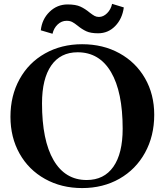

<svg xmlns="http://www.w3.org/2000/svg" viewBox="-20 -941 846 977"><path d="M33.2 -347Q33.2 -454 79.5 -538Q125.7 -622 209.1 -669Q292.5 -716 397.9 -716Q504.4 -716 587.8 -670Q671.2 -624 718 -542.5Q764.8 -461 764.8 -357Q764.8 -249 718 -164Q671.2 -79 587.8 -31.5Q504.4 16 397.9 16Q292.5 16 209.1 -30.5Q125.7 -77 79.5 -159.5Q33.2 -242 33.2 -347ZM604.2 -286Q604.2 -473.4 544.9 -574.2Q485.6 -675 375 -675Q287.5 -675 240.6 -607.5Q193.8 -540 193.8 -415Q193.8 -227 252.6 -126Q311.4 -25 421 -25Q509.5 -25 556.9 -92.5Q604.2 -160 604.2 -286ZM324 -918.4Q365.2 -918.4 389.1 -907.4Q413 -896.4 436.8 -876.6Q451.8 -865 461.5 -859.9Q471.2 -854.8 483.6 -854.8Q506 -854.8 525.2 -874Q544.4 -893.2 550.4 -921.4L610 -903.2Q602.2 -845.4 566.3 -808.5Q530.4 -771.6 479.2 -771.6Q441.6 -771.6 419.4 -781.8Q397.2 -792 374.8 -810.4Q359.2 -823 347.5 -829.1Q335.8 -835.2 318.8 -835.2Q293.4 -835.2 273.6 -816.6Q253.8 -798 247.2 -769.2L187.6 -786.8Q193.6 -843.4 232.2 -880.9Q270.8 -918.4 324 -918.4Z"/></svg>

Font: Wittgenstein
Style: Regular
Weight: 400
Designer: Jörg Drees
Foundry: Jörg Drees
Version: Version 1.003;Glyphs 3.1.2 (3151)